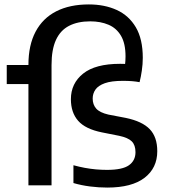

<svg xmlns="http://www.w3.org/2000/svg" viewBox="-20 -838 762 868"><path d="M465 10Q426.5 10 387.2 5Q348 0 312 -10.5V-91Q337.5 -84 363.2 -79.2Q389 -74.5 414.2 -72.2Q439.5 -70 464 -70Q533.5 -70 563 -91Q592.5 -112 592.5 -150Q592.5 -182 575.8 -198.8Q559 -215.5 519 -224L441 -239.5Q366 -254.5 333.2 -292Q300.5 -329.5 300.5 -389.5Q300.5 -461 355.8 -505.2Q411 -549.5 523 -549.5Q533 -549.5 545.8 -549Q558.5 -548.5 571.5 -547.5Q584.5 -546.5 595.5 -545L537 -500.5Q542 -520.5 544.8 -541.5Q547.5 -562.5 547.5 -583Q547.5 -641.5 527 -676.2Q506.5 -711 470.5 -726.2Q434.5 -741.5 388 -741.5Q331.5 -741.5 292.2 -721.2Q253 -701 233 -657.5Q213 -614 213 -544V0H108.5V-544.5Q108.5 -634 141 -695Q173.5 -756 234.5 -787Q295.5 -818 381.5 -818Q452.5 -818 507.5 -793Q562.5 -768 594 -714.8Q625.5 -661.5 625.5 -576.5Q625.5 -548 621.2 -519Q617 -490 611 -466.5Q595.5 -469.5 577.5 -471Q559.5 -472.5 535.5 -472.5Q483.5 -472.5 453.8 -461.8Q424 -451 411.5 -433Q399 -415 399 -392.5Q399 -365 415 -347Q431 -329 470 -320L548.5 -305Q623 -289.5 657 -254Q691 -218.5 691 -154.5Q691 -78.5 633.5 -34.2Q576 10 465 10ZM10.5 -458V-544H153V-458Z"/></svg>

Font: Encode Sans Condensed Thin Medium
Style: Regular
Weight: 500
Version: Version 3.002